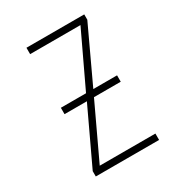

<svg xmlns="http://www.w3.org/2000/svg" viewBox="-170 -826 871 938"><g transform="rotate(-30 265.0 -357.0)"><path d="M97 0V-30L243 -340H117V-376H259L402 -678H118V-714H444V-684L300 -376H434V-340H283L140 -36H454V0Z"/></g></svg>

Font: Noto Sans Mono Condensed ExtraLight
Style: Regular
Weight: 200
Width: 3
Designer: Monotype Design Team
Foundry: Monotype Imaging Inc.
Version: Version 2.014; ttfautohint (v1.8.4.7-5d5b)